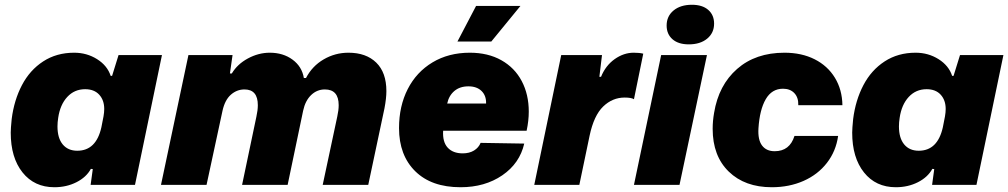

<svg xmlns="http://www.w3.org/2000/svg" viewBox="-20 -775 4227 805"><path d="M25 -219Q25 -236 29 -276Q39 -355 72 -418Q105 -481 161 -517.5Q217 -554 291 -554Q344 -554 387 -527Q430 -500 444 -457H450L477 -544H659L546 0H360L369 -66L361 -67Q342 -32 300.5 -11Q259 10 208 10Q124 10 74.5 -52Q25 -114 25 -219ZM405 -241 414 -287Q417 -304 417 -318Q417 -355 396 -378Q375 -401 337 -401Q292 -401 262 -368.5Q232 -336 224 -281Q221 -262 221 -245Q221 -196 243 -169.5Q265 -143 304 -143Q383 -143 405 -241Z M770 -544H955L944 -467H952Q975 -506 1019.5 -530Q1064 -554 1111 -554Q1167 -554 1206.5 -525Q1246 -496 1254 -448H1263Q1289 -498 1337 -526Q1385 -554 1441 -554Q1515 -554 1557.5 -512.5Q1600 -471 1600 -393Q1600 -363 1592 -321L1524 0H1333L1394 -286Q1400 -313 1400 -334Q1400 -400 1342 -400Q1309 -400 1284.5 -376.5Q1260 -353 1251 -311L1186 0H995L1055 -286Q1061 -313 1061 -334Q1061 -400 1005 -400Q973 -400 948 -378Q923 -356 913 -311L846 0H655Z M1653 -238Q1653 -330 1689.5 -401.5Q1726 -473 1793.5 -513.5Q1861 -554 1950 -554Q2026 -554 2082 -522.5Q2138 -491 2167.5 -435Q2197 -379 2197 -307Q2197 -269 2188 -227H1838Q1835 -180 1857 -156Q1879 -132 1920 -132Q1948 -132 1967.5 -144Q1987 -156 1995 -176L2178 -173Q2159 -90 2086 -40Q2013 10 1911 10Q1789 10 1721 -57Q1653 -124 1653 -238ZM2018 -341Q2019 -374 1999 -393.5Q1979 -413 1944 -413Q1908 -413 1885 -393.5Q1862 -374 1855 -341ZM1976 -750H2162L2040 -601H1898Z M2333 -544H2504L2493 -453H2500Q2519 -500 2557 -527Q2595 -554 2637 -554Q2661 -554 2677 -550L2638 -359Q2627 -366 2599 -366Q2548 -366 2509 -328.5Q2470 -291 2452 -206L2409 0H2220Z M2752 -544H2944L2829 0H2638ZM2775 -668Q2775 -707 2804 -731Q2833 -755 2881 -755Q2925 -755 2949.5 -733.5Q2974 -712 2974 -676Q2974 -637 2945 -613Q2916 -589 2868 -589Q2824 -589 2799.5 -610.5Q2775 -632 2775 -668Z M2968 -235Q2968 -268 2974 -302Q2993 -418 3070.5 -486Q3148 -554 3269 -554Q3341 -554 3395.5 -526.5Q3450 -499 3480.5 -449Q3511 -399 3512 -334H3327Q3328 -366 3310.5 -384.5Q3293 -403 3263 -403Q3216 -403 3190.5 -359Q3165 -315 3160 -237Q3157 -189 3175 -165Q3193 -141 3228 -141Q3291 -141 3311 -205H3494Q3485 -141 3447 -92Q3409 -43 3349 -16.5Q3289 10 3216 10Q3103 10 3035.5 -55.5Q2968 -121 2968 -235Z M3553 -219Q3553 -236 3557 -276Q3567 -355 3600 -418Q3633 -481 3689 -517.5Q3745 -554 3819 -554Q3872 -554 3915 -527Q3958 -500 3972 -457H3978L4005 -544H4187L4074 0H3888L3897 -66L3889 -67Q3870 -32 3828.5 -11Q3787 10 3736 10Q3652 10 3602.5 -52Q3553 -114 3553 -219ZM3933 -241 3942 -287Q3945 -304 3945 -318Q3945 -355 3924 -378Q3903 -401 3865 -401Q3820 -401 3790 -368.5Q3760 -336 3752 -281Q3749 -262 3749 -245Q3749 -196 3771 -169.5Q3793 -143 3832 -143Q3911 -143 3933 -241Z"/></svg>

Font: Mona Sans Black
Style: Italic
Weight: 900
Italic angle: -11.7°
Designer: Deni Anggara
Foundry: GitHub
Version: Version 2.000